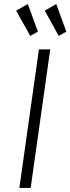

<svg xmlns="http://www.w3.org/2000/svg" viewBox="-20 -932 349 952"><path d="M76 0H132L229 -687H173ZM309 -775 259 -912 202 -879 271 -754ZM168 -775 118 -912 60 -879 130 -754Z"/></svg>

Font: Secuela ExtLt
Style: Italic
Weight: 200
Italic angle: -8°
Designer: Fernando Haro
Foundry: deFharo
Version: Version 1.704